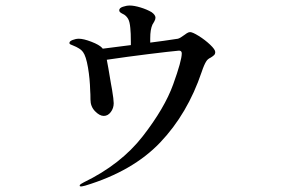

<svg xmlns="http://www.w3.org/2000/svg" viewBox="-20 -613 1040 694"><path d="M758 -425Q758 -418 754 -414Q750 -410 742 -405Q731 -400 726 -392Q718 -380 709 -353Q658 -202 559 -98Q460 6 288 58Q276 61 273 61Q268 61 268 58Q268 55 272.5 52Q277 49 283 46Q417 -19 496 -120.5Q575 -222 606 -308Q637 -394 637 -420Q637 -430 627 -430Q594 -427 517 -417.5Q440 -408 366 -397Q370 -378 381 -311L385 -289Q391 -253 391 -240Q391 -222 380.5 -208Q370 -194 355 -194Q340 -194 323.5 -211Q307 -228 307 -253Q307 -274 306 -285Q305 -328 298 -369Q291 -410 280 -425Q271 -438 243 -449Q241 -450 237 -451.5Q233 -453 232 -454.5Q231 -456 231 -458Q231 -464 242.5 -468.5Q254 -473 265 -473Q282 -473 310.5 -462Q339 -451 349 -440Q351 -438 351 -437Q376 -440 453 -450V-460Q453 -495 451 -512Q449 -534 443.5 -544Q438 -554 429 -560Q425 -562 420.5 -564.5Q416 -567 413.5 -569.5Q411 -572 411 -576Q411 -584 424 -588.5Q437 -593 449 -593Q465 -593 488 -586Q511 -579 528 -569Q542 -559 542 -549Q542 -543 537.5 -535Q533 -527 531 -524Q527 -515 525 -503Q523 -491 523 -474V-459Q571 -465 623 -473Q631 -475 647 -487Q649 -489 655.5 -493Q662 -497 667 -497Q676 -497 698.5 -483Q721 -469 739.5 -451.5Q758 -434 758 -425Z"/></svg>

Font: Shippori Mincho SemiBold
Style: Regular
Weight: 600
Designer: FONTDASU
Foundry: FONTDASU / Google Inc. / but / Adobe
Version: Version 3.110; ttfautohint (v1.8.3)